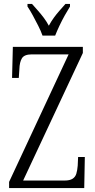

<svg xmlns="http://www.w3.org/2000/svg" viewBox="-20 -951 481 971"><path d="M26 0V-31L327 -676H141Q103 -676 91 -656.5Q79 -637 78 -601L75 -557H41L45 -714H399V-683L97 -38H307Q333 -38 347 -47Q361 -56 366 -72.5Q371 -89 373 -113L375 -157H409L406 0ZM195 -771Q187 -794 173.5 -820.5Q160 -847 146 -873Q132 -899 119 -918V-931H142Q158 -913 173 -896Q188 -879 201.5 -861Q215 -843 227 -821Q239 -843 252 -861Q265 -879 280 -896Q295 -913 311 -931H334V-918Q322 -899 307.5 -873Q293 -847 280.5 -820.5Q268 -794 259 -771Z"/></svg>

Font: Noto Serif Khmer ExtraCondensed Light
Style: Regular
Weight: 300
Width: 2
Designer: Danh Hong and the Monotype Design Team
Foundry: Monotype Imaging Inc.
Version: Version 2.004